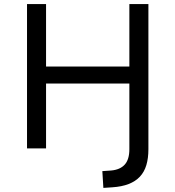

<svg xmlns="http://www.w3.org/2000/svg" viewBox="-20 -725 857 938"><path d="M485 193 480 111 523 108Q567 104 589.5 79Q612 54 612 4V-317H205V0H112V-705H205V-400H612V-705H705V4Q705 48 695 81.5Q685 115 663.5 138Q642 161 608.5 174Q575 187 529 190Z"/></svg>

Font: Nunito Sans 6pt
Style: Regular
Weight: 400
Version: Version 3.101;gftools[0.9.27]